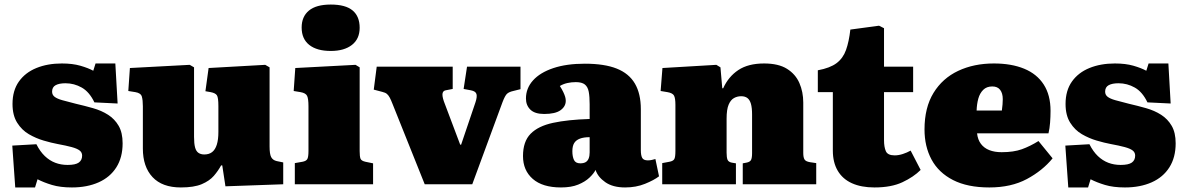

<svg xmlns="http://www.w3.org/2000/svg" viewBox="-20 -810 5213 844"><path d="M47 14 34 -170 140 -176Q156 -144 177 -124Q198 -104 223 -94.5Q248 -85 277 -85Q312 -85 326.5 -95.5Q341 -106 341 -126Q341 -140 330 -148.5Q319 -157 295 -163.5Q271 -170 233 -177Q206 -182 172 -192Q138 -202 107 -220Q76 -238 55.5 -270.5Q35 -303 35 -353Q35 -412 63 -451.5Q91 -491 140 -511Q189 -531 252 -531Q299 -531 333.5 -521Q368 -511 390 -499L400 -531H487L497 -355L395 -360Q373 -406 339.5 -425Q306 -444 268 -444Q240 -444 224.5 -435.5Q209 -427 209 -407Q209 -393 220 -384.5Q231 -376 254 -369.5Q277 -363 313 -354Q352 -345 389 -334.5Q426 -324 455 -305.5Q484 -287 501.5 -257Q519 -227 519 -180Q519 -118 491.5 -74.5Q464 -31 413.5 -8.5Q363 14 296 14Q245 14 208.5 3Q172 -8 145 -22L134 14Z M775 14Q693 14 650.5 -31.5Q608 -77 608 -157V-343Q608 -370 603.5 -385.5Q599 -401 575 -405L544 -410L551 -511L814 -525L833 -514V-208Q833 -179 837.5 -162Q842 -145 852.5 -138Q863 -131 878 -131Q899 -131 912.5 -141.5Q926 -152 933 -174Q940 -196 940 -230V-344Q940 -381 933.5 -391Q927 -401 906 -405L883 -409L897 -511L1146 -525L1165 -514V-166Q1165 -133 1172 -119.5Q1179 -106 1196 -102L1225 -96V0L971 9L957 -83H952Q939 -59 920 -37Q901 -15 867 -0.5Q833 14 775 14Z M1276 0V-93L1310 -99Q1326 -102 1331 -111Q1336 -120 1336 -146V-343Q1336 -376 1330 -388.5Q1324 -401 1301 -405L1271 -410L1278 -511L1543 -525L1561 -514V-146Q1561 -123 1564.5 -113Q1568 -103 1586 -99L1620 -92V0ZM1434 -586Q1373 -586 1339.5 -612.5Q1306 -639 1306 -689Q1306 -737 1338 -763.5Q1370 -790 1434 -790Q1499 -790 1530 -764Q1561 -738 1561 -688Q1561 -639 1527 -612.5Q1493 -586 1434 -586Z M1847 0 1706 -352Q1699 -370 1693.5 -380.5Q1688 -391 1681 -397Q1674 -403 1661 -406L1623 -416L1636 -517H1970V-419L1939 -413Q1928 -411 1925.5 -400Q1923 -389 1931 -365L2003 -174H2007L2070 -360Q2078 -384 2074.5 -396.5Q2071 -409 2050 -413L2018 -419L2033 -517H2268V-418L2236 -410Q2218 -406 2209 -398Q2200 -390 2189 -361L2056 0Z M2446 14Q2365 14 2322 -23.5Q2279 -61 2279 -124Q2279 -188 2312.5 -222Q2346 -256 2411 -270Q2476 -284 2572 -287V-352Q2572 -385 2568 -406.5Q2564 -428 2551 -438.5Q2538 -449 2511 -449Q2492 -449 2474 -445Q2456 -441 2441 -432Q2450 -418 2456 -405.5Q2462 -393 2464.5 -384Q2467 -375 2467 -367Q2467 -342 2444 -325.5Q2421 -309 2372 -309Q2331 -309 2311.5 -328Q2292 -347 2292 -377Q2292 -422 2323 -456.5Q2354 -491 2412 -510.5Q2470 -530 2551 -530Q2637 -530 2691 -508.5Q2745 -487 2771 -442.5Q2797 -398 2797 -330V-150Q2797 -127 2803 -116Q2809 -105 2828 -105Q2837 -105 2845.5 -107Q2854 -109 2861 -111L2877 -35Q2855 -18 2815.5 -2Q2776 14 2728 14Q2674 14 2641 -9Q2608 -32 2598 -63Q2590 -47 2571 -29Q2552 -11 2521.5 1.5Q2491 14 2446 14ZM2531 -92Q2545 -92 2554 -97Q2563 -102 2567.5 -113Q2572 -124 2572 -140V-207Q2546 -207 2529 -200.5Q2512 -194 2504 -181Q2496 -168 2496 -145Q2496 -122 2503 -107Q2510 -92 2531 -92Z M2891 0V-93L2923 -99Q2939 -102 2944 -110.5Q2949 -119 2949 -146V-349Q2949 -378 2943 -389.5Q2937 -401 2914 -405L2884 -410L2892 -511L3129 -525L3147 -514L3155 -422H3159Q3182 -473 3225.5 -502Q3269 -531 3339 -531Q3402 -531 3439.5 -507.5Q3477 -484 3494 -445Q3511 -406 3511 -359V-138Q3511 -118 3516.5 -109Q3522 -100 3541 -97L3568 -93V0H3245V-92L3261 -95Q3277 -98 3281.5 -107Q3286 -116 3286 -137V-307Q3286 -336 3281 -353.5Q3276 -371 3265.5 -379Q3255 -387 3238 -387Q3221 -387 3206.5 -379Q3192 -371 3183 -350Q3174 -329 3174 -288V-139Q3174 -118 3178 -108Q3182 -98 3197 -95L3215 -92V0Z M3824 14Q3766 14 3725 -4.5Q3684 -23 3662.5 -59.5Q3641 -96 3641 -148V-405H3575V-501Q3629 -511 3657.5 -532.5Q3686 -554 3699 -590.5Q3712 -627 3718 -680L3844 -697L3866 -686V-517H3994V-405H3866V-194Q3866 -164 3874 -145.5Q3882 -127 3913 -127Q3930 -127 3948.5 -133Q3967 -139 3983 -148L4027 -63Q3996 -32 3947 -9Q3898 14 3824 14Z M4329 14Q4233 14 4169.5 -18.5Q4106 -51 4075 -108.5Q4044 -166 4044 -241Q4044 -337 4083.5 -401.5Q4123 -466 4192 -498.5Q4261 -531 4349 -531Q4426 -531 4482 -508Q4538 -485 4568 -438.5Q4598 -392 4598 -323Q4598 -297 4596 -271Q4594 -245 4589 -224H4275Q4278 -196 4292 -177.5Q4306 -159 4329 -150Q4352 -141 4383 -141Q4436 -141 4472 -154Q4508 -167 4545 -190L4607 -114Q4563 -60 4494 -23Q4425 14 4329 14ZM4273 -324H4384Q4386 -339 4387 -351Q4388 -363 4388 -374Q4388 -400 4376.5 -415Q4365 -430 4342 -430Q4317 -430 4302 -415Q4287 -400 4280.5 -376.5Q4274 -353 4273 -324Z M4676 14 4663 -170 4769 -176Q4785 -144 4806 -124Q4827 -104 4852 -94.5Q4877 -85 4906 -85Q4941 -85 4955.5 -95.5Q4970 -106 4970 -126Q4970 -140 4959 -148.5Q4948 -157 4924 -163.5Q4900 -170 4862 -177Q4835 -182 4801 -192Q4767 -202 4736 -220Q4705 -238 4684.5 -270.5Q4664 -303 4664 -353Q4664 -412 4692 -451.5Q4720 -491 4769 -511Q4818 -531 4881 -531Q4928 -531 4962.5 -521Q4997 -511 5019 -499L5029 -531H5116L5126 -355L5024 -360Q5002 -406 4968.5 -425Q4935 -444 4897 -444Q4869 -444 4853.5 -435.5Q4838 -427 4838 -407Q4838 -393 4849 -384.5Q4860 -376 4883 -369.5Q4906 -363 4942 -354Q4981 -345 5018 -334.5Q5055 -324 5084 -305.5Q5113 -287 5130.5 -257Q5148 -227 5148 -180Q5148 -118 5120.5 -74.5Q5093 -31 5042.5 -8.5Q4992 14 4925 14Q4874 14 4837.5 3Q4801 -8 4774 -22L4763 14Z"/></svg>

Font: Literata Black
Style: Regular
Weight: 900
Designer: Latin by Veronika Burian and Jose Scaglione. Greek by Irene Vlachou. Cyrillic by Vera Evstafieva.
Foundry: TypeTogether
Version: Version 3.103;gftools[0.9.29]